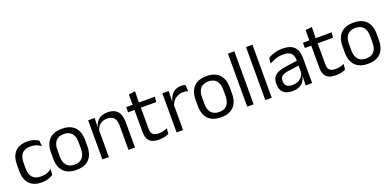

<svg xmlns="http://www.w3.org/2000/svg" viewBox="-3 -1452 4593 2254"><g transform="rotate(-20 2293.5 -324.5)"><path d="M254 11Q149 11 97.8 -45.8Q46.5 -102.5 46.5 -206.5V-282.5Q46.5 -387 98 -443.2Q149.5 -499.5 254 -499.5Q285 -499.5 310.5 -493.8Q336 -488 356.2 -478.8Q376.5 -469.5 390.5 -459.5L397.5 -389Q374 -407 341.8 -419.5Q309.5 -432 266 -432Q196 -432 161.8 -393.2Q127.5 -354.5 127.5 -280.5V-208.5Q127.5 -136 161.8 -97Q196 -58 266 -58Q311 -58 343.8 -70.5Q376.5 -83 402 -101L394.5 -29.5Q372.5 -14.5 337 -1.8Q301.5 11 254 11Z M684.5 12.5Q579.5 12.5 525.2 -44.2Q471 -101 471 -207.5V-282Q471 -388 525.5 -444.5Q580 -501 684.5 -501Q789.5 -501 843.8 -444.5Q898 -388 898 -282V-207.5Q898 -101 843.8 -44.2Q789.5 12.5 684.5 12.5ZM684.5 -53.5Q749.5 -53.5 783.2 -92Q817 -130.5 817 -203V-286.5Q817 -358.5 783.2 -396.8Q749.5 -435 684.5 -435Q620 -435 586 -396.8Q552 -358.5 552 -286.5V-203Q552 -130.5 586 -92Q620 -53.5 684.5 -53.5Z M1418 0H1337V-303.5Q1337 -343 1326.2 -371.5Q1315.5 -400 1291.2 -415.8Q1267 -431.5 1225 -431.5Q1186.5 -431.5 1158.2 -417Q1130 -402.5 1112.5 -377.8Q1095 -353 1088 -321.5L1073.5 -379H1091Q1099 -412 1119 -439.2Q1139 -466.5 1172.8 -482.8Q1206.5 -499 1255.5 -499Q1313.5 -499 1349.2 -477Q1385 -455 1401.5 -413.8Q1418 -372.5 1418 -312.5ZM1091.5 0H1010.5V-488H1091.5L1088 -371L1091.5 -366.5Z M1719.5 10Q1663 10 1628.5 -7Q1594 -24 1578.5 -58.5Q1563 -93 1563 -144.5V-452.5H1643V-154Q1643 -106 1665 -83.2Q1687 -60.5 1739 -60.5Q1768.5 -60.5 1795.8 -67Q1823 -73.5 1847 -85.5L1839.5 -16Q1816 -4 1784.5 3Q1753 10 1719.5 10ZM1834.5 -416H1483V-481H1842ZM1641 -473H1563.5L1563 -610L1644.5 -620.5Z M2014.5 -298.5 1996 -361 2016 -362Q2032 -424 2071 -459.8Q2110 -495.5 2174.5 -495.5Q2190.5 -495.5 2203.2 -493Q2216 -490.5 2226 -487L2231 -408.5Q2218.5 -412.5 2203.2 -415Q2188 -417.5 2169.5 -417.5Q2114.5 -417.5 2073.8 -387Q2033 -356.5 2014.5 -298.5ZM2018.5 0H1937.5V-488H2016.5L2012.5 -344L2018.5 -338Z M2491.5 12.5Q2386.5 12.5 2332.2 -44.2Q2278 -101 2278 -207.5V-282Q2278 -388 2332.5 -444.5Q2387 -501 2491.5 -501Q2596.5 -501 2650.8 -444.5Q2705 -388 2705 -282V-207.5Q2705 -101 2650.8 -44.2Q2596.5 12.5 2491.5 12.5ZM2491.5 -53.5Q2556.5 -53.5 2590.2 -92Q2624 -130.5 2624 -203V-286.5Q2624 -358.5 2590.2 -396.8Q2556.5 -435 2491.5 -435Q2427 -435 2393 -396.8Q2359 -358.5 2359 -286.5V-203Q2359 -130.5 2393 -92Q2427 -53.5 2491.5 -53.5Z M2900.5 0H2820V-662.5H2900.5Z M3126.5 0H3046V-662.5H3126.5Z M3631 0H3550.5L3554 -118.5L3551 -131V-286.5L3551.5 -315Q3551.5 -374.5 3521.2 -403Q3491 -431.5 3425.5 -431.5Q3373 -431.5 3329.2 -416.5Q3285.5 -401.5 3251.5 -381.5L3259 -450.5Q3278 -462 3304.2 -473.2Q3330.5 -484.5 3364.2 -492Q3398 -499.5 3438.5 -499.5Q3491 -499.5 3527.8 -486.8Q3564.5 -474 3587.2 -450Q3610 -426 3620.5 -392Q3631 -358 3631 -316ZM3382.5 10.5Q3310 10.5 3271.2 -24.8Q3232.5 -60 3232.5 -125.5V-140Q3232.5 -207.5 3274.2 -240.8Q3316 -274 3407 -287L3561.5 -309L3566 -250L3417 -228.5Q3361 -220.5 3337 -201.2Q3313 -182 3313 -144.5V-136.5Q3313 -98 3336.8 -77.5Q3360.5 -57 3408 -57Q3450 -57 3480 -71.5Q3510 -86 3528.5 -110.5Q3547 -135 3553.5 -165L3566 -110H3550.5Q3543.5 -78 3524.2 -50.5Q3505 -23 3470.5 -6.2Q3436 10.5 3382.5 10.5Z M3928 10Q3871.5 10 3837 -7Q3802.5 -24 3787 -58.5Q3771.5 -93 3771.5 -144.5V-452.5H3851.5V-154Q3851.5 -106 3873.5 -83.2Q3895.5 -60.5 3947.5 -60.5Q3977 -60.5 4004.2 -67Q4031.5 -73.5 4055.5 -85.5L4048 -16Q4024.5 -4 3993 3Q3961.5 10 3928 10ZM4043 -416H3691.5V-481H4050.5ZM3849.5 -473H3772L3771.5 -610L3853 -620.5Z M4327 12.5Q4222 12.5 4167.8 -44.2Q4113.5 -101 4113.5 -207.5V-282Q4113.5 -388 4168 -444.5Q4222.5 -501 4327 -501Q4432 -501 4486.2 -444.5Q4540.5 -388 4540.5 -282V-207.5Q4540.5 -101 4486.2 -44.2Q4432 12.5 4327 12.5ZM4327 -53.5Q4392 -53.5 4425.8 -92Q4459.5 -130.5 4459.5 -203V-286.5Q4459.5 -358.5 4425.8 -396.8Q4392 -435 4327 -435Q4262.5 -435 4228.5 -396.8Q4194.5 -358.5 4194.5 -286.5V-203Q4194.5 -130.5 4228.5 -92Q4262.5 -53.5 4327 -53.5Z"/></g></svg>

Font: Anek Devanagari
Style: Regular
Weight: 400
Designer: Kailash Malviya (Devanagari) & Yesha Goshar (Latin)
Foundry: Ek Type
Version: Version 1.003